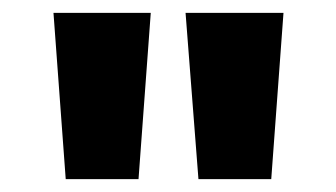

<svg xmlns="http://www.w3.org/2000/svg" viewBox="-20 -819 522 298"><path d="M214 -799 195 -541H82L63 -799ZM420 -799 401 -541H288L268 -799Z"/></svg>

Font: Noto Sans Sinhala ExtraCondensed ExtraBold
Style: Regular
Weight: 800
Width: 2
Designer: Jelle Bosma - Monotype Design Team
Foundry: Monotype Imaging Inc.
Version: Version 2.006; ttfautohint (v1.8.4.7-5d5b)